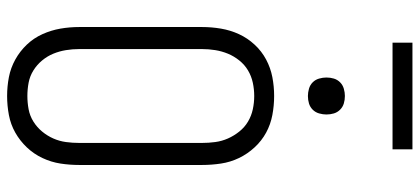

<svg xmlns="http://www.w3.org/2000/svg" viewBox="-340 -832 1180 540"><g transform="rotate(90 250.0 -562.0)"><path d="M250 8Q277 8 303.5 3Q330 -2 353 -15Q376 -28 394.5 -47.5Q413 -67 424.5 -91.5Q436 -116 440 -142Q444 -168 444 -195V-540Q444 -567 440 -593.5Q436 -620 424.5 -644Q413 -668 394.5 -688Q376 -708 353 -720.5Q330 -733 303.5 -738Q277 -743 250 -743Q223 -743 197 -738Q171 -733 147.5 -720.5Q124 -708 105.5 -688Q87 -668 76 -644Q65 -620 60.5 -593.5Q56 -567 56 -540V-195Q56 -168 60.5 -142Q65 -116 76 -91.5Q87 -67 105.5 -47.5Q124 -28 147.5 -15Q171 -2 197 3Q223 8 250 8ZM250 -49Q231 -49 212.5 -52.5Q194 -56 178 -66Q162 -76 150 -90.5Q138 -105 131 -122Q124 -139 121 -157.5Q118 -176 118 -195V-540Q118 -559 121 -577.5Q124 -596 131 -613Q138 -630 150 -645Q162 -660 178 -669.5Q194 -679 212.5 -683Q231 -687 250 -687Q269 -687 287.5 -683Q306 -679 322 -669.5Q338 -660 350 -645Q362 -630 369.5 -613Q377 -596 379.5 -577.5Q382 -559 382 -540V-195Q382 -176 379.5 -157.5Q377 -139 369.5 -122Q362 -105 350 -90.5Q338 -76 322 -66Q306 -56 287.5 -52.5Q269 -49 250 -49ZM250 -838Q261 -838 271 -841Q281 -844 288.5 -851.5Q296 -859 299 -869.5Q302 -880 302 -890Q302 -901 299 -911Q296 -921 288.5 -928.5Q281 -936 271 -939Q261 -942 250 -942Q240 -942 229.5 -939Q219 -936 211.5 -928.5Q204 -921 201 -911Q198 -901 198 -890Q198 -880 201 -869.5Q204 -859 211.5 -851.5Q219 -844 229.5 -841Q240 -838 250 -838ZM400 -1076V-1132H100V-1076Z"/></g></svg>

Font: Iosevka SS09 Light
Style: Regular
Weight: 300
Monospace: yes
Designer: Belleve Invis
Foundry: Belleve Invis
Version: Version 5.2.1; ttfautohint (v1.8.3)